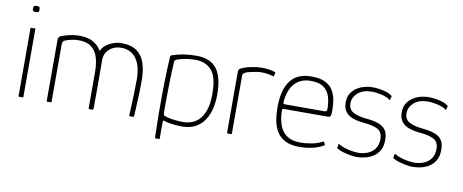

<svg xmlns="http://www.w3.org/2000/svg" viewBox="-65 -901 3121 1295"><g transform="rotate(10 1495.5 -253.5)"><path d="M120 -603Q120 -592 116.5 -587Q113 -582 98 -582Q84 -582 79.5 -587Q75 -592 75 -603Q75 -614 79.5 -619Q84 -624 98 -624Q113 -624 116.5 -619Q120 -614 120 -603ZM115 -4Q115 0 112 0H86Q82 0 82 -4V-468Q82 -472 86 -472H112Q115 -472 115 -468Z M279 0Q275 0 275 -4V-421Q275 -435 279.5 -441Q284 -447 292 -451Q302 -455 321.5 -461Q341 -467 366 -471.5Q391 -476 415 -476Q476 -476 512.5 -454.5Q549 -433 568 -398Q578 -423 600.5 -440Q623 -457 650.5 -466.5Q678 -476 702 -476Q773 -476 812 -446.5Q851 -417 866.5 -366.5Q882 -316 882 -253Q882 -202 880 -151.5Q878 -101 876 -62.5Q874 -24 873 -7Q873 -3 871 -1.5Q869 0 866 0H847Q843 0 841.5 -1.5Q840 -3 840 -6Q841 -17 842.5 -57Q844 -97 846 -151Q848 -205 848 -257Q848 -293 840.5 -327Q833 -361 816.5 -387.5Q800 -414 773 -429.5Q746 -445 707 -445Q661 -445 628 -416.5Q595 -388 595 -340Q595 -281 595.5 -237Q596 -193 596 -157Q596 -121 595.5 -85.5Q595 -50 595 -8Q595 0 587 0H569Q562 0 562 -7V-253Q562 -311 548.5 -354Q535 -397 503.5 -421Q472 -445 417 -445Q392 -445 369 -440Q346 -435 328 -428Q308 -421 308 -401V-4Q308 0 304 0Z M1037 110Q1035 34 1034 -42Q1033 -118 1034 -194Q1035 -235 1035.5 -276Q1036 -317 1038 -358Q1040 -399 1042 -439Q1042 -444 1044.5 -448.5Q1047 -453 1054 -455Q1093 -468 1132.5 -474Q1172 -480 1218 -480Q1312 -480 1356 -423.5Q1400 -367 1400 -245Q1400 -198 1390 -153Q1380 -108 1357 -72Q1334 -36 1296 -14.5Q1258 7 1203 7Q1185 7 1160.5 5Q1136 3 1114 -1Q1092 -5 1081 -9Q1076 -12 1073 -11Q1070 -10 1070 -5Q1070 3 1069.5 20.5Q1069 38 1069 61Q1069 84 1070 109Q1070 110 1069.5 113.5Q1069 117 1064 117H1042Q1039 117 1038 114Q1037 111 1037 110ZM1068 -58Q1068 -48 1075 -44.5Q1082 -41 1088 -39Q1114 -31 1147.5 -27.5Q1181 -24 1206 -24Q1232 -24 1260 -33Q1288 -42 1312 -65.5Q1336 -89 1351.5 -132.5Q1367 -176 1367 -245Q1367 -361 1326 -406.5Q1285 -452 1214 -452Q1182 -452 1150.5 -446.5Q1119 -441 1093 -432Q1086 -429 1080.5 -425.5Q1075 -422 1075 -417Q1073 -390 1071.5 -349Q1070 -308 1069 -262Q1068 -216 1067.5 -173Q1067 -130 1067 -99Q1067 -68 1068 -58Z M1665 -477Q1716 -477 1753 -465Q1755 -464 1758 -463Q1761 -462 1760 -458L1755 -437Q1754 -434 1752 -433.5Q1750 -433 1748 -434Q1730 -440 1709 -443Q1688 -446 1665 -446Q1649 -446 1627.5 -442Q1606 -438 1587.5 -433.5Q1569 -429 1561 -425Q1556 -422 1549.5 -417.5Q1543 -413 1543 -399V-4Q1543 -2 1542 -1Q1541 0 1539 0H1514Q1512 0 1511 -1Q1510 -2 1510 -4V-419Q1510 -433 1514 -438Q1518 -443 1525 -447Q1554 -461 1593 -469Q1632 -477 1665 -477Z M1815 -237Q1815 -284 1824 -327Q1833 -370 1854 -404Q1875 -438 1912 -457.5Q1949 -477 2006 -477Q2065 -477 2100 -459.5Q2135 -442 2153 -412.5Q2171 -383 2177 -347.5Q2183 -312 2183 -276Q2183 -242 2177 -235.5Q2171 -229 2160 -229H1859Q1858 -229 1853 -227.5Q1848 -226 1848 -216Q1849 -160 1864.5 -116.5Q1880 -73 1915 -49Q1950 -25 2007 -25Q2041 -25 2081 -32Q2121 -39 2152 -55Q2157 -58 2160.5 -58.5Q2164 -59 2166 -55L2173 -41Q2174 -39 2173.5 -37.5Q2173 -36 2170 -34Q2139 -15 2096 -5Q2053 5 2007 5Q1948 5 1910.5 -13.5Q1873 -32 1852 -65Q1831 -98 1823 -142Q1815 -186 1815 -237ZM2149 -281Q2149 -322 2138.5 -360Q2128 -398 2097.5 -422.5Q2067 -447 2006 -447Q1962 -447 1932 -430.5Q1902 -414 1884.5 -388Q1867 -362 1859 -332Q1851 -302 1849 -275Q1849 -268 1850.5 -264.5Q1852 -261 1861 -261H2128Q2139 -261 2144 -264.5Q2149 -268 2149 -281Z M2264 -60Q2264 -62 2265.5 -62Q2267 -62 2269 -60Q2285 -49 2310 -41Q2335 -33 2360.5 -29Q2386 -25 2403 -25Q2437 -25 2467.5 -37Q2498 -49 2517 -75Q2536 -101 2536 -142Q2536 -189 2504 -207Q2472 -225 2404 -231Q2362 -235 2330 -246.5Q2298 -258 2280 -282Q2262 -306 2262 -345Q2262 -388 2284.5 -417Q2307 -446 2344.5 -461.5Q2382 -477 2425 -477Q2460 -477 2499 -468Q2538 -459 2559 -442Q2560 -441 2560 -440Q2560 -439 2560 -437L2554 -415Q2552 -410 2547 -415Q2530 -429 2493.5 -438Q2457 -447 2425 -447Q2365 -447 2330 -417Q2295 -387 2295 -345Q2295 -302 2329 -284Q2363 -266 2421 -261Q2457 -258 2484.5 -250.5Q2512 -243 2531 -230Q2550 -217 2559.5 -195.5Q2569 -174 2569 -142Q2569 -100 2554 -72Q2539 -44 2513.5 -27Q2488 -10 2457.5 -2.5Q2427 5 2396 5Q2383 5 2358 1Q2333 -3 2307 -10.5Q2281 -18 2264 -28Q2261 -30 2260 -31Q2259 -32 2260 -35Z M2648 -60Q2648 -62 2649.5 -62Q2651 -62 2653 -60Q2669 -49 2694 -41Q2719 -33 2744.5 -29Q2770 -25 2787 -25Q2821 -25 2851.5 -37Q2882 -49 2901 -75Q2920 -101 2920 -142Q2920 -189 2888 -207Q2856 -225 2788 -231Q2746 -235 2714 -246.5Q2682 -258 2664 -282Q2646 -306 2646 -345Q2646 -388 2668.5 -417Q2691 -446 2728.5 -461.5Q2766 -477 2809 -477Q2844 -477 2883 -468Q2922 -459 2943 -442Q2944 -441 2944 -440Q2944 -439 2944 -437L2938 -415Q2936 -410 2931 -415Q2914 -429 2877.5 -438Q2841 -447 2809 -447Q2749 -447 2714 -417Q2679 -387 2679 -345Q2679 -302 2713 -284Q2747 -266 2805 -261Q2841 -258 2868.5 -250.5Q2896 -243 2915 -230Q2934 -217 2943.5 -195.5Q2953 -174 2953 -142Q2953 -100 2938 -72Q2923 -44 2897.5 -27Q2872 -10 2841.5 -2.5Q2811 5 2780 5Q2767 5 2742 1Q2717 -3 2691 -10.5Q2665 -18 2648 -28Q2645 -30 2644 -31Q2643 -32 2644 -35Z"/></g></svg>

Font: Glory Thin
Style: Regular
Weight: 100
Designer: Robert Leuschke
Foundry: Robert Leuschke
Version: Version 1.011